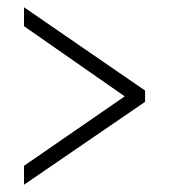

<svg xmlns="http://www.w3.org/2000/svg" viewBox="-20 -622 465 528"><path d="M46 -114 379 -342V-373L46 -602V-550L323 -357L46 -166Z"/></svg>

Font: Noto Serif Armenian ExtraCondensed Light
Style: Regular
Weight: 300
Width: 2
Designer: Monotype Design Team
Foundry: Monotype Imaging Inc.
Version: Version 2.008